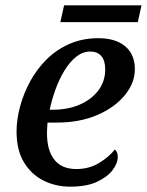

<svg xmlns="http://www.w3.org/2000/svg" viewBox="-20 -689 550 719"><path d="M243 10Q188 10 142.5 -13Q97 -36 69.5 -81.5Q42 -127 42 -197Q42 -241 55 -289.5Q68 -338 92.5 -383.5Q117 -429 154 -466Q191 -503 240 -524.5Q289 -546 348 -546Q413 -546 449 -515.5Q485 -485 485 -430Q485 -378 447 -332Q409 -286 343.5 -258Q278 -230 193 -230H158Q157 -219 156.5 -208.5Q156 -198 156 -189Q156 -126 183.5 -91Q211 -56 266 -56Q314 -56 351.5 -79Q389 -102 410 -129Q421 -121 421 -101Q421 -78 402 -52.5Q383 -27 344 -8.5Q305 10 243 10ZM176 -278Q234 -278 278 -297Q322 -316 348 -350Q374 -384 374 -429Q374 -462 359.5 -479Q345 -496 318 -496Q290 -496 265.5 -476.5Q241 -457 221.5 -425Q202 -393 188 -354.5Q174 -316 166 -278ZM206 -606 220 -669H510L496 -606Z"/></svg>

Font: ET Text
Style: Italic
Weight: 470
Italic angle: -12°
Designer: Monotype Design Team
Foundry: Monotype Imaging Inc.
Version: Version 2.009